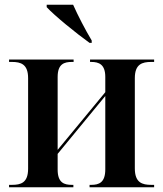

<svg xmlns="http://www.w3.org/2000/svg" viewBox="-20 -786 684 806"><path d="M356 -606H365V-616C338 -661 307 -721 287 -766H176V-756C208 -721 300 -646 356 -606ZM18 0H288V-10H282C250 -10 222 -18 222 -74V-140L422 -383V-75C422 -19 395 -10 363 -10H356V0H627V-10H615C577 -10 546 -19 546 -79V-458C546 -517 577 -526 615 -526H627V-536H358V-526H363C395 -526 422 -516 422 -463V-399L222 -157V-463C222 -518 250 -526 282 -526H289V-536H18V-526H30C67 -526 98 -517 98 -458V-78C98 -18 67 -10 30 -10H18Z"/></svg>

Font: Noto Serif Display SemiCondensed SemiBold
Style: Regular
Weight: 600
Width: 4
Designer: Monotype Design Team
Foundry: Monotype Imaging Inc.
Version: Version 2.009